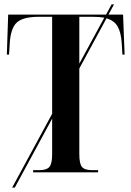

<svg xmlns="http://www.w3.org/2000/svg" viewBox="-20 -780 595 869"><path d="M35 69 216 -265V-704H156Q84 -704 56 -678Q28 -652 24 -583L21 -533H11L17 -714H460L485 -760H496L471 -714H537L544 -533H534L531 -583Q528 -633 512.5 -660Q497 -687 462 -697L339 -470V-82Q339 -39 351 -24.5Q363 -10 395 -10H424V0H130V-10H160Q191 -10 203.5 -24.5Q216 -39 216 -82V-243L47 69ZM339 -704V-492L452 -700Q430 -704 399 -704Z"/></svg>

Font: Noto Serif Display Condensed SemiBold
Style: Regular
Weight: 600
Width: 3
Designer: Monotype Design Team
Foundry: Monotype Imaging Inc.
Version: Version 2.009